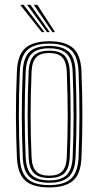

<svg xmlns="http://www.w3.org/2000/svg" viewBox="-20 -780 412 806"><path d="M186.5 6.8Q117 6.8 85.5 -22.4Q54 -51.5 51 -118.8Q47.2 -205.8 46.9 -293.9Q46.5 -382 51 -480.8Q54 -550.5 86.9 -578.6Q119.8 -606.8 186.5 -606.8Q254.5 -606.8 286.9 -578.1Q319.2 -549.5 322 -480.2Q329.5 -292 322 -118.8Q319 -48.8 285.9 -21Q252.8 6.8 186.5 6.8ZM186.5 -3Q248 -3 277.4 -29.2Q306.8 -55.5 309.8 -119.2Q313 -199.8 313.4 -289.8Q313.8 -379.8 309.8 -480Q307 -544.2 277.4 -570.6Q247.8 -597 186.5 -597Q124.5 -597 95.2 -570.4Q66 -543.8 63.2 -480Q59 -380.2 59.2 -293.2Q59.5 -206.2 63.2 -119.2Q66 -56.2 95.1 -29.6Q124.2 -3 186.5 -3ZM186.5 -12.8Q129.5 -12.8 103.8 -37.6Q78 -62.5 75.5 -119.8Q71.8 -208.8 71.5 -294.4Q71.2 -380 75.5 -479.5Q78 -538.2 104.5 -562.8Q131 -587.2 186.5 -587.2Q241 -587.2 267.9 -563.4Q294.8 -539.5 297.2 -479.5Q301 -386 301.1 -297.4Q301.2 -208.8 297.2 -120Q294.8 -61 268 -36.9Q241.2 -12.8 186.5 -12.8ZM186.5 -22.8Q237 -22.8 259.9 -45.5Q282.8 -68.2 285 -120.8Q288.8 -208 288.9 -293.2Q289 -378.5 285 -479Q283 -533.8 258.9 -555.5Q234.8 -577.2 186.5 -577.2Q136 -577.2 113.1 -554.4Q90.2 -531.5 87.8 -478.8Q83.8 -383.5 83.8 -298.8Q83.8 -214 87.8 -120Q90.2 -67 113.6 -44.9Q137 -22.8 186.5 -22.8ZM186.5 -32.8Q142.5 -32.8 122.4 -53.1Q102.2 -73.5 100.2 -120Q96.2 -211.5 96.1 -295.6Q96 -379.8 100.2 -478.5Q102.2 -527 122.9 -547.1Q143.5 -567.2 186.5 -567.2Q230.5 -567.2 250.6 -546.8Q270.8 -526.2 272.8 -478.2Q276.8 -376 276.5 -290.6Q276.2 -205.2 272.8 -121Q270.8 -73.2 250.4 -53Q230 -32.8 186.5 -32.8ZM186.5 -42.5Q224 -42.5 241.2 -60.8Q258.5 -79 260.5 -121.2Q264.2 -210 264.2 -292.8Q264.2 -375.5 260.5 -477.8Q258.8 -520.2 241.6 -538.9Q224.5 -557.5 186.5 -557.5Q148.8 -557.5 131.5 -539.1Q114.2 -520.8 112.5 -478.5Q108.5 -380 108.5 -296.5Q108.5 -213 112.5 -120.2Q114.2 -79.2 131.5 -60.9Q148.8 -42.5 186.5 -42.5ZM155.5 -645 64.8 -759.8H79.2L167 -645ZM177.8 -645 93.5 -759.8H108L189 -645ZM200 -645 122 -759.8H136.5L211.2 -645Z"/></svg>

Font: Big Shoulders Inline Text Light
Style: Regular
Weight: 300
Designer: Patric King
Foundry: XO Type Co
Version: Version 1.000